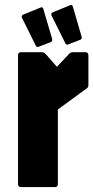

<svg xmlns="http://www.w3.org/2000/svg" viewBox="-20 -763 381 783"><path d="M66 0Q53.5 0 53.5 -12.5V-537.5Q53.5 -550 66 -550H151Q160 -550 167.5 -541.5L212 -490.5L262.5 -544Q268 -550 276.5 -550H328Q340.5 -550 340.5 -537.5V-419Q340.5 -411 339.2 -408.2Q338 -405.5 333.5 -402.5L216 -316.5V-12.5Q216 0 203.5 0ZM258.5 -582Q250.5 -578 246.5 -586.5L190 -700Q186.5 -708.5 194.5 -712.5L264 -741Q274.5 -746 277 -736.5L312.5 -614.5Q315.5 -604.5 308 -601ZM138 -572.5Q130 -568.5 126 -577L69.5 -690.5Q66 -699 74 -703L143.5 -731.5Q154 -736.5 156.5 -727L192.5 -605Q195 -595 187.5 -591.5Z"/></svg>

Font: Jaro 24pt
Style: Regular
Weight: 400
Designer: Agyei Archer, Celine Hurka, Mirko Velimirović
Version: Version 1.000